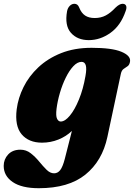

<svg xmlns="http://www.w3.org/2000/svg" viewBox="-68 -737 706 1012"><path d="M498 -15Q471 111.5 382.2 183.2Q293.5 255 136.5 255Q46.5 255 -1 222.5Q-48.5 190 -48.5 137.5Q-48.5 102.5 -25 77.2Q-1.5 52 39.5 52Q70 52 94 70.8Q118 89.5 138.2 114.2Q158.5 139 177.5 157.8Q196.5 176.5 217 176.5Q236 176.5 249.2 159.8Q262.5 143 273.5 100.5L311 -47Q281 -18 239.8 -1.5Q198.5 15 153.5 15Q83.5 15 46.2 -29Q9 -73 20 -161Q27.5 -220.5 56 -278Q84.5 -335.5 134.2 -382.2Q184 -429 254.2 -457Q324.5 -485 414.5 -485Q522 -485 571.8 -464.2Q621.5 -443.5 617.5 -413.5Q615 -395.5 604.8 -388.2Q594.5 -381 583.8 -373.8Q573 -366.5 569 -348ZM230 -163.5Q225.5 -125.5 232.8 -111Q240 -96.5 252 -96.5Q274.5 -96.5 300.2 -127.5Q326 -158.5 348.2 -212.8Q370.5 -267 382.5 -336.5Q389.5 -375.5 384 -393.2Q378.5 -411 362 -411Q340 -411 318.5 -388Q297 -365 278.8 -328Q260.5 -291 247.8 -247.5Q235 -204 230 -163.5ZM431 -642Q464 -642 489.8 -655.8Q515.5 -669.5 541 -697Q562 -717 578 -717Q592.5 -717 596.8 -706.2Q601 -695.5 594 -678Q568 -602 514.2 -563.8Q460.5 -525.5 400 -525.5Q340 -525.5 306 -563.8Q272 -602 285.5 -678Q289 -695.5 299.8 -706.2Q310.5 -717 324.5 -717Q342 -717 349.5 -697Q361 -668 380.8 -655Q400.5 -642 431 -642Z"/></svg>

Font: Fraunces 9pt S000 Black
Style: Italic
Weight: 900
Italic angle: -16°
Version: Version 1.000; ttfautohint (v1.8.3)